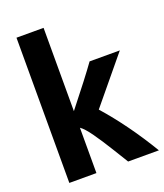

<svg xmlns="http://www.w3.org/2000/svg" viewBox="-144 -876 836 979"><g transform="rotate(-20 274.0 -386.0)"><path d="M548 8H381Q376 0 335 -67Q294 -134 262 -179Q230 -224 209 -238V8H62V-780H209V-328Q321 -469 371 -539H535L331 -292Q446 -162 548 8Z"/></g></svg>

Font: Repo
Style: Bold
Weight: 700
Designer: Stefan Peev
Foundry: Context Ltd
Version: Version 001.000